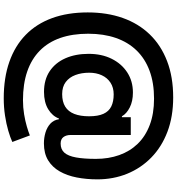

<svg xmlns="http://www.w3.org/2000/svg" viewBox="21 -780 965 1048"><g transform="rotate(90 504.0 -256.5)"><path d="M517.1 206.1Q405.3 206.1 318.1 175.5Q231 145 170.7 86.2Q110.4 27.3 79.3 -57.9Q48.3 -143.1 48.3 -252.4Q48.3 -357.9 78.6 -443.6Q108.9 -529.3 168.2 -590.8Q227.5 -652.3 314 -685.5Q400.4 -718.8 512.2 -718.8Q617.2 -718.8 700 -687.3Q782.7 -655.8 840.6 -599.1Q898.4 -542.5 929 -467.3Q959.5 -392.1 959.5 -304.7Q959.5 -245.1 949.2 -192.4Q939 -139.6 916 -99.4Q893.1 -59.1 855.5 -36.1Q817.9 -13.2 763.2 -13.2Q732.4 -13.2 703.9 -21.7Q675.3 -30.3 655.5 -48.3Q635.7 -66.4 631.3 -95.2H627.4Q614.3 -59.6 576.7 -36.6Q539.1 -13.7 481.9 -13.7Q415.5 -13.7 369.1 -44.7Q322.8 -75.7 298.6 -130.6Q274.4 -185.5 274.4 -257.3Q274.4 -328.6 301.3 -382.8Q328.1 -437 375.7 -468Q423.3 -499 485.4 -499Q533.2 -499 567.1 -481.7Q601.1 -464.4 615.2 -439H620.1V-487.3H717.3V-159.2Q717.3 -134.8 728.8 -119.6Q740.2 -104.5 764.2 -104.5Q795.9 -104.5 814 -125Q832 -145.5 839.8 -188.2Q847.7 -231 847.7 -296.9Q847.7 -366.2 827.1 -424.3Q806.6 -482.4 765.6 -524.9Q724.6 -567.4 662.8 -590.8Q601.1 -614.3 519 -614.3Q432.6 -614.3 366.7 -589.8Q300.8 -565.4 255.9 -519Q210.9 -472.7 187.7 -406Q164.6 -339.4 164.6 -254.9Q164.6 -168.9 187.7 -102.5Q210.9 -36.1 257.1 9.3Q303.2 54.7 370.8 77.9Q438.5 101.1 526.9 101.1Q566.9 101.1 603.8 95Q640.6 88.9 670.7 80.1Q700.7 71.3 719.7 63.5L755.4 159.2Q731.4 170.4 693.8 181.4Q656.2 192.4 610.8 199.2Q565.4 206.1 517.1 206.1ZM494.1 -112.8Q535.6 -112.8 562.5 -129.4Q589.4 -146 602.3 -179Q615.2 -211.9 615.2 -259.8Q615.2 -308.6 601.8 -338.1Q588.4 -367.7 561.5 -380.9Q534.7 -394 495.6 -394Q458.5 -394 431.9 -376.7Q405.3 -359.4 391.4 -329.3Q377.4 -299.3 377.4 -260.3Q377.4 -218.8 389.9 -185.3Q402.3 -151.9 428.2 -132.3Q454.1 -112.8 494.1 -112.8Z"/></g></svg>

Font: Inter
Style: 650
Weight: 650
Designer: Rasmus Andersson
Foundry: rsms
Version: Version 4.001;git-66647c0bb